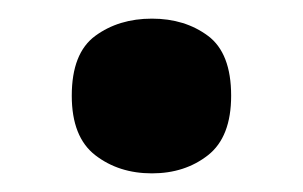

<svg xmlns="http://www.w3.org/2000/svg" viewBox="-20 -176 325 206"><path d="M57 -73.3Q57 -119 82.2 -137.5Q107.4 -156 143 -156Q178.4 -156 203.2 -137.5Q228 -119 228 -73.3Q228 -29 203.2 -9.5Q178.4 10 143 10Q107.4 10 82.2 -9.5Q57 -29 57 -73.3Z"/></svg>

Font: Noto Sans Sinhala
Style: Regular
Weight: 400
Designer: Jelle Bosma - Monotype Design Team
Foundry: Monotype Imaging Inc.
Version: Version 2.006